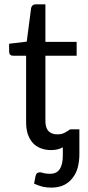

<svg xmlns="http://www.w3.org/2000/svg" viewBox="-20 -691 408 894"><path d="M272.5 -4.9Q259.8 2 246.1 4.9Q233.4 7.8 216.8 7.8Q190.4 7.8 168.9 -1Q148.4 -8.8 132.8 -25.4Q118.2 -42 109.4 -66.4Q101.6 -90.8 101.6 -122.1Q101.6 -225.6 101.6 -431.6Q85.9 -431.6 40 -431.6Q32.2 -431.6 27.3 -436.5Q22.5 -441.4 22.5 -451.2Q22.5 -462.9 22.5 -487.3Q43 -489.3 104.5 -497.1Q109.4 -537.1 125 -654.3Q127 -661.1 131.8 -666Q137.7 -670.9 146.5 -670.9Q161.1 -670.9 191.4 -670.9Q191.4 -627 191.4 -496.1Q227.5 -496.1 336.9 -496.1Q336.9 -480.5 336.9 -431.6Q300.8 -431.6 191.4 -431.6Q191.4 -356.4 191.4 -127.9Q191.4 -95.7 206.1 -80.1Q221.7 -65.4 246.1 -65.4Q260.7 -65.4 270.5 -68.4Q281.2 -72.3 288.1 -77.1Q295.9 -81.1 300.8 -85Q305.7 -88.9 309.6 -88.9Q323.2 -88.9 349.6 -88.9Q349.6 -60.5 349.6 26.4Q349.6 57.6 342.8 85.9Q335.9 114.3 319.3 135.7Q303.7 157.2 279.3 169.9Q253.9 182.6 217.8 182.6Q198.2 182.6 179.7 178.7Q160.2 173.8 138.7 164.1Q140.6 152.3 145.5 128.9Q148.4 117.2 154.3 114.3Q160.2 111.3 166 111.3Q171.9 111.3 183.6 115.2Q196.3 118.2 212.9 118.2Q244.1 118.2 257.8 96.7Q272.5 75.2 272.5 33.2Q272.5 20.5 272.5 -4.9Z"/></svg>

Font: Lato
Style: Regular
Weight: 400
Designer: Lukasz Dziedzic with Adam Twardoch and Botio Nikoltchev
Version: Version 2.015; 2015-08-06; http://www.latofonts.com/